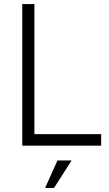

<svg xmlns="http://www.w3.org/2000/svg" viewBox="-20 -720 541 949"><path d="M90 -700H150V-57H480V0H90ZM264 73H334L247 209H203Z"/></svg>

Font: Haskoy Light
Style: Regular
Weight: 300
Designer: Ertekin Erdin
Foundry: Ertekin Erdin
Version: Version 2.000; ttfautohint (v1.8.4.7-5d5b)